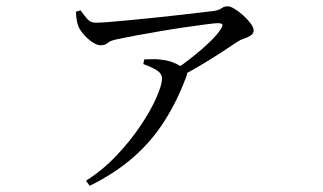

<svg xmlns="http://www.w3.org/2000/svg" viewBox="-20 -541 1040 619"><path d="M224.7 -503.1 239.6 -507.7Q252.5 -489.5 262.5 -478.6Q272.5 -467.8 289.2 -467.8Q303.3 -467.8 333 -470.2Q362.7 -472.6 401.9 -476.4Q441.2 -480.2 483 -484.5Q524.8 -488.8 563.2 -493.2Q601.7 -497.6 630.4 -501.1Q659.2 -504.6 670.4 -505.8Q685.8 -508.2 694.2 -514.4Q702.6 -520.7 714.3 -520.7Q722.7 -520.7 736.7 -512.2Q750.7 -503.7 764.7 -490.9Q778.7 -478.1 788.2 -465.2Q797.7 -452.3 797.7 -442.6Q797.7 -432.7 788.4 -426.7Q779.1 -420.6 767 -416.7Q754.8 -412.8 745.6 -406.5Q727.6 -394.3 696.4 -373.9Q665.2 -353.5 627.8 -331.2Q590.5 -308.9 552.5 -289.4L539.1 -312.7Q570 -333 601 -357.7Q632.1 -382.3 656.4 -405.9Q680.8 -429.4 691.9 -447.4Q699.3 -458.8 696.7 -462.5Q694.1 -466.3 682.3 -466.3Q671.9 -466.3 643.4 -462.4Q614.9 -458.6 576.6 -453.1Q538.4 -447.6 496.9 -440.5Q455.4 -433.5 418.3 -426.6Q381.2 -419.7 356.5 -414.3Q334.5 -409.6 326.9 -402.4Q319.4 -395.1 303.9 -395.1Q293.3 -395.1 279.1 -404.3Q264.9 -413.4 252.4 -427.1Q239.8 -440.8 233.8 -453.5Q229 -464.7 227.2 -476.7Q225.4 -488.8 224.7 -503.1ZM442 -334.4 445.1 -349.5Q460.6 -349.8 472.1 -350.2Q483.5 -350.7 495 -349.1Q521.9 -346.9 542 -338Q562 -329 571.2 -321Q579.5 -314 582 -308.1Q584.5 -302.1 579.5 -291.1Q550.7 -214.4 510 -150.4Q469.4 -86.5 410.8 -34.8Q352.2 16.9 269.2 58.1L257.2 41.7Q312.8 6.3 357.8 -41.8Q402.8 -89.9 435.2 -138.9Q467.6 -187.8 485 -228.1Q502.3 -268.3 502.3 -287.1Q502.3 -304.5 484.4 -315.1Q466.5 -325.8 442 -334.4Z"/></svg>

Font: Noto Serif TC
Style: Regular
Weight: 200
Designer: Ryoko NISHIZUKA 西塚涼子 (kana & ideographs); Frank Grießhammer (Latin, Greek & Cyrillic); Wenlong ZHANG 张文龙 (bopomofo); San
Foundry: Adobe
Version: Version 2.001;hotconv 1.1.0;makeotfexe 2.6.0